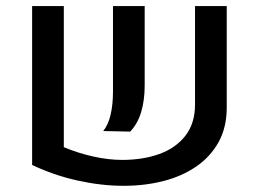

<svg xmlns="http://www.w3.org/2000/svg" viewBox="-20 -598 853 633"><path d="M190.4 -578.1V-112.8Q235.4 -93.8 286.1 -82.3Q336.9 -70.8 382.8 -70.8Q451.2 -70.8 505.4 -90.3Q559.6 -109.9 591.3 -150.6Q623 -191.4 623 -253.9V-578.1H727.5V-243.2Q727.5 -178.2 700.7 -129.6Q673.8 -81.1 626.7 -48.8Q579.6 -16.6 518.3 -1Q457 14.6 387.7 14.6Q314.5 14.6 236.1 -2.7Q157.7 -20 85.9 -54.2V-578.1ZM320.3 -166Q336.4 -185.5 344.5 -219.2Q352.5 -252.9 352.5 -295.9V-578.1H457V-316.4Q457 -267.1 445.3 -228.3Q433.6 -189.5 409.2 -164.1Z"/></svg>

Font: Heebo Medium
Style: Regular
Weight: 500
Designer: Oded Ezer
Foundry: Ezer Type House
Version: Version 3.100